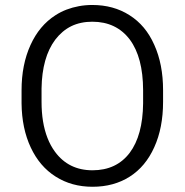

<svg xmlns="http://www.w3.org/2000/svg" viewBox="-20 -733 728 756"><path d="M622.1 -332.5Q622.1 -229.5 587.4 -153.3Q553.2 -77.1 490.7 -37.4Q428.2 2.4 344.2 2.4Q262.2 2.4 199.2 -37.6Q167.5 -57.6 143.1 -86.2Q118.7 -114.7 101.1 -152.3Q65.9 -227.1 64.9 -326.2V-377.4Q64.9 -478.5 100.1 -555.7Q134.8 -632.3 198.2 -672.9Q219.2 -686.5 242.4 -695.3Q265.6 -704.1 290.8 -708.7Q315.9 -713.4 343.3 -713.4Q426.8 -713.4 489.7 -673.3Q521.5 -653.3 545.9 -624.3Q570.3 -595.2 587.4 -556.6Q622.1 -480 622.1 -377.4ZM543.5 -378.4Q543 -507.3 491.2 -577.1Q438 -647.5 343.3 -647.5Q320.3 -647.5 299.6 -643.1Q278.8 -638.7 260.7 -629.9Q242.7 -621.1 226.8 -607.7Q210.9 -594.2 197.8 -577.1Q171.4 -542 158 -493.9Q144.5 -445.8 143.6 -384.8V-332.5Q143.6 -291 149.4 -255.4Q155.3 -219.7 167 -189.7Q178.7 -159.7 196.3 -135.7Q250 -62.5 344.2 -62.5Q438.5 -62.5 490.7 -131.3Q542 -199.7 543.5 -325.7Z"/></svg>

Font: Vazir Light UI
Style: Light-UI
Weight: 300
Designer: Saber Rastikerdar
Foundry: Saber Rastikerdar
Version: Version 30.0.0